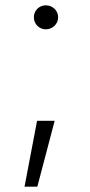

<svg xmlns="http://www.w3.org/2000/svg" viewBox="-20 -539 339 720"><path d="M72 161H120L185 -86H119ZM107 -474C107 -449 127 -429 152 -429C177 -429 198 -449 198 -474C198 -500 177 -519 152 -519C127 -519 107 -500 107 -474Z"/></svg>

Font: Wafeq Light
Style: Regular
Weight: 300
Designer: Rasmus Andersson & Azza Alameddine
Foundry: Google & TypeTogether
Version: Version 3.000;January 28, 2025;FontCreator 15.0.0.3014 64-bi